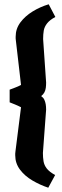

<svg xmlns="http://www.w3.org/2000/svg" viewBox="-20 -724 291 895"><path d="M205 151Q166 138 130.5 117Q95 96 73 66.5Q51 37 51 0Q51 -5 51 -8Q51 -11 52 -18L78 -224Q65 -231 50 -237Q35 -243 25 -247V-306Q35 -310 50 -315.5Q65 -321 78 -328L54 -535Q53 -540 53 -544.5Q53 -549 53 -553Q53 -590 75 -619.5Q97 -649 132 -670.5Q167 -692 207 -704L238 -645Q212 -631 199.5 -615Q187 -599 184 -581.5Q181 -564 181 -542L195 -339Q195 -326 193.5 -314.5Q192 -303 187 -293.5Q182 -284 172 -276Q182 -269 186.5 -259.5Q191 -250 193 -238.5Q195 -227 195 -213L180 -11Q180 10 183 28Q186 46 198 61.5Q210 77 237 92Z"/></svg>

Font: Faustina ExtraBold
Style: Regular
Weight: 800
Designer: Alfonso Garcia
Foundry: http://www.omnibus-type.com
Version: Version 1.200